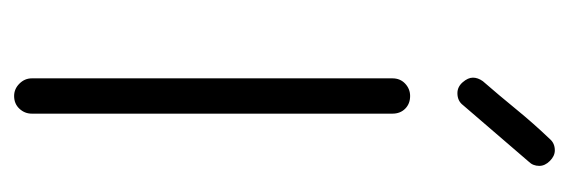

<svg xmlns="http://www.w3.org/2000/svg" viewBox="-287 -519 806 272"><g transform="rotate(90 116.0 -383.0)"><path d="M209 -729Q189 -706 169 -682.5Q149 -659 129 -636Q123 -628 112 -628Q103 -628 96.5 -635.5Q90 -643 90 -650Q90 -657 95 -664Q115 -687 135 -711.5Q155 -736 177 -759Q183 -766 193 -766Q201 -766 208 -759Q215 -752 215 -744Q215 -735 209 -729ZM91 -536Q91 -547 98.5 -554Q106 -561 116 -561Q127 -561 134 -554Q141 -547 141 -536V-25Q141 -15 134 -7.5Q127 0 116 0Q106 0 98.5 -7.5Q91 -15 91 -25Z"/></g></svg>

Font: Hubballi
Style: Regular
Weight: 400
Designer: Erin McLaughlin
Version: Version 1.000; ttfautohint (v1.8.3)